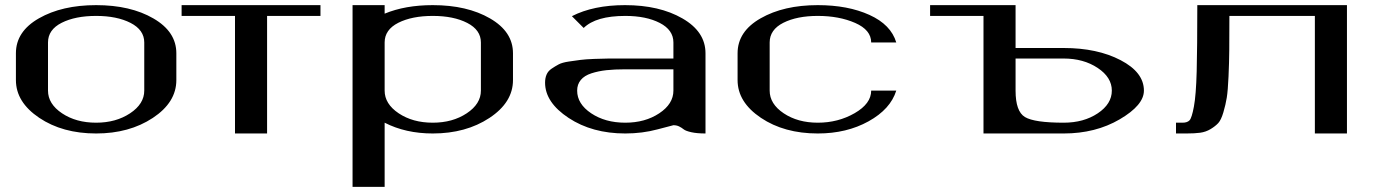

<svg xmlns="http://www.w3.org/2000/svg" viewBox="-20 -520 5351 748"><path d="M542 -167V-354.5Q542 -403.3 488.8 -430.7Q435.5 -458 354.5 -458Q273.4 -458 220.2 -431.2Q167 -404.3 167 -354.5V-167Q167 -115.2 221.7 -78.6Q276.4 -42 354.5 -42Q431.6 -42 486.8 -78.6Q542 -115.2 542 -167ZM667 -208Q667 -121.1 575.2 -60.5Q483.4 0 354.5 0Q223.6 0 132.8 -61Q42 -122.1 42 -208V-312.5Q42 -397.5 131.8 -448.7Q221.7 -500 354.5 -500Q488.3 -500 577.6 -448.2Q667 -396.5 667 -312.5Z M1228.5 -500V-458H1020.5V0H895.5V-458H687.5V-500Z M1478.5 -500V-466.8Q1558.6 -500 1666 -500Q1799.8 -500 1889.2 -448.2Q1978.5 -396.5 1978.5 -312.5V-208Q1978.5 -121.1 1886.7 -60.5Q1794.9 0 1666 0Q1560.5 0 1478.5 -42V208H1353.5V-500ZM1853.5 -167V-354.5Q1853.5 -403.3 1800.3 -430.7Q1747.1 -458 1666 -458Q1585 -458 1531.7 -431.2Q1478.5 -404.3 1478.5 -354.5V-167Q1478.5 -115.2 1533.2 -78.6Q1587.9 -42 1666 -42Q1743.2 -42 1798.3 -78.6Q1853.5 -115.2 1853.5 -167Z M2728.5 0Q2695.3 0 2673.3 -4.9Q2651.4 -9.8 2643.6 -16.1Q2635.7 -22.5 2626 -27.3Q2616.2 -32.2 2603.5 -32.2Q2601.6 -32.2 2542 -16.1Q2482.4 0 2416 0Q2287.1 0 2195.3 -60.5Q2103.5 -121.1 2103.5 -198.2Q2103.5 -215.8 2109.4 -229.5Q2115.2 -243.2 2128.9 -252.4Q2142.6 -261.7 2156.2 -269Q2169.9 -276.4 2196.3 -280.3Q2222.7 -284.2 2241.2 -286.6Q2259.8 -289.1 2295.4 -290.5Q2331.1 -292 2352.5 -292Q2374 -292 2416 -292H2603.5V-354.5Q2603.5 -403.3 2550.3 -430.7Q2497.1 -458 2416 -458Q2301.8 -458 2253.9 -411.1L2208 -457Q2292 -500 2415 -500Q2548.8 -500 2638.7 -448.2Q2728.5 -396.5 2728.5 -312.5ZM2603.5 -250H2416Q2374 -250 2342.8 -246.6Q2311.5 -243.2 2284.2 -234.4Q2256.8 -225.6 2242.7 -208.5Q2228.5 -191.4 2228.5 -167Q2228.5 -115.2 2283.2 -78.6Q2337.9 -42 2416 -42Q2493.2 -42 2548.3 -78.6Q2603.5 -115.2 2603.5 -167Z M3471.7 -354.5H3374Q3374 -403.3 3311.5 -430.7Q3249 -458 3166 -458Q3085 -458 3031.7 -431.2Q2978.5 -404.3 2978.5 -354.5V-167Q2978.5 -115.2 3033.2 -78.6Q3087.9 -42 3166 -42Q3245.1 -42 3309.6 -79.1Q3374 -116.2 3374 -167H3471.7Q3449.2 -94.7 3363.8 -47.4Q3278.3 0 3166 0Q3035.2 0 2944.3 -61Q2853.5 -122.1 2853.5 -208V-312.5Q2853.5 -397.5 2943.4 -448.7Q3033.2 -500 3166 -500Q3283.2 -500 3367.2 -461.9Q3451.2 -423.8 3471.7 -354.5Z M3936.5 -292V-167Q3936.5 -85.9 3973.1 -64Q4009.8 -42 4124 -42Q4202.1 -42 4256.8 -78.6Q4311.5 -115.2 4311.5 -167Q4311.5 -218.8 4256.3 -255.4Q4201.2 -292 4124 -292ZM3936.5 -500V-333H4124Q4254.9 -333 4345.7 -285.6Q4436.5 -238.3 4436.5 -167Q4436.5 -110.4 4342.3 -55.2Q4248 0 4124 0H3936.5H3811.5V-208V-333V-458H3603.5V-500Z M5227.5 -500V0H5102.5V-458H4769.5Q4769.5 -373 4769 -324.7Q4768.6 -276.4 4766.1 -221.7Q4763.7 -167 4759.3 -139.6Q4754.9 -112.3 4746.1 -82.5Q4737.3 -52.7 4726.1 -40.5Q4714.8 -28.3 4696.3 -17.1Q4677.7 -5.9 4655.8 -2.9Q4633.8 0 4602.5 0H4561.5V-42H4586.9Q4605.5 -42 4614.3 -51.3Q4623 -60.5 4631.3 -105Q4639.6 -149.4 4642.1 -241.7Q4644.5 -334 4644.5 -500Z"/></svg>

Font: okolaks
Style: Bold
Weight: 600
Width: 8
Version: Version 000.6.0